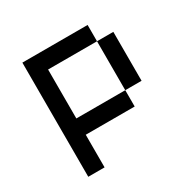

<svg xmlns="http://www.w3.org/2000/svg" viewBox="-139 -747 885 885"><g transform="rotate(-30 304.0 -304.0)"><path d="M434 -520.8H173.6V-260.4H434V-173.6H173.6V0H86.8V-607.6H434ZM434 -520.8H520.8V-260.4H434Z"/></g></svg>

Font: 8-bit Operator+ 8
Style: Regular
Weight: 400
Designer: GrandChaos9000
Version: Version 1.3.0 - August 1, 2014